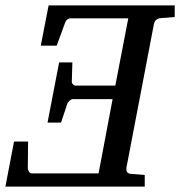

<svg xmlns="http://www.w3.org/2000/svg" viewBox="-37 -691 667 711"><path d="M143 -671H610V-628L559 -624Q537 -622 533 -602L431 -69Q429 -48 449 -47L499 -43V0H-17L15 -167H67L66 -68Q66 -62 70 -55.5Q74 -49 80 -49H328L380 -324H233Q227 -324 220 -317.5Q213 -311 212 -306L189 -237H139L182 -460H231L229 -391Q228 -385 232.5 -379.5Q237 -374 243 -374H390L438 -623H225Q209 -623 203 -604L173 -522H114Z"/></svg>

Font: Veleka
Style: Italic
Weight: 400
Italic angle: -12°
Designer: Stefan Peev, Context Ltd, 2016; SIL International, 1997-2014.
Foundry: Stefan Peev, Context Ltd, 2016
Version: Version 1.000